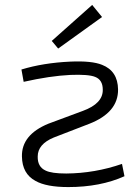

<svg xmlns="http://www.w3.org/2000/svg" viewBox="-20 -747 554 779"><path d="M216 -550 190 -581 354 -727 394 -678ZM67 -465Q156 -492 265 -497Q352 -501 394 -484Q458 -459 459 -384Q460 -291 343 -245L198 -189Q133 -162 133 -112Q132 -70 165 -55Q189 -43 249 -43Q365 -44 475 -82L485 -32Q387 12 257 12Q168 12 124 -13Q70 -42 69 -112Q67 -200 176 -245L316 -297Q398 -327 397 -383Q397 -423 366 -435Q339 -446 265 -443Q183 -439 76 -415Z"/></svg>

Font: Taylor Sans Light
Style: Regular
Weight: 300
Italic angle: -8°
Designer: Natanael Gama
Version: Version 1.001 September 8, 2015